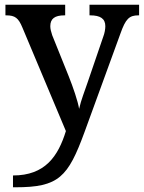

<svg xmlns="http://www.w3.org/2000/svg" viewBox="-20 -556 609 813"><path d="M35 187V237H46C229 237 268 194 338 3L490 -414C512 -476 527 -491 566 -491H569V-536H359V-491H362C405 -491 426 -477 426 -445C426 -433 423 -415 417 -400L351 -207C339 -171 323 -132 315 -95C310 -127 289 -188 271 -233L201 -407C196 -422 193 -434 193 -445C193 -477 212 -491 253 -491H256V-536H3V-491H6C44 -491 58 -480 75 -439L259 -1C226 106 171 187 35 187Z"/></svg>

Font: Noto Serif Gurmukhi Medium
Style: Regular
Weight: 500
Designer: Vaibhav Singh and the Monotype Design Team
Foundry: Monotype Imaging Inc.
Version: Version 2.004